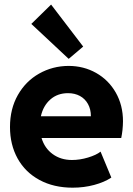

<svg xmlns="http://www.w3.org/2000/svg" viewBox="-20 -826 592 853"><path d="M24.4 -261.7Q24.4 -342.3 59.3 -403.8Q94.2 -465.3 153.8 -499Q213.4 -532.7 284.2 -533.2Q351.6 -533.2 407 -502Q462.4 -470.7 494.4 -414.6Q526.4 -358.4 526.4 -287.1Q525.9 -247.6 518.6 -212.9H164.6Q178.2 -167.5 214.1 -141.4Q250 -115.2 299.8 -115.2Q335 -115.2 371.3 -126.2Q407.7 -137.2 426.8 -152.3L474.6 -37.1Q443.8 -16.6 398.4 -4.4Q353 7.8 302.7 7.8Q218.8 7.8 155.5 -26.4Q92.3 -60.5 58.3 -121.8Q24.4 -183.1 24.4 -261.7ZM383.8 -309.6Q383.8 -340.8 370.8 -364Q357.9 -387.2 335 -399.7Q312 -412.1 282.2 -412.1Q235.4 -412.1 203.6 -384Q171.9 -356 161.6 -309.6ZM119.1 -719.7 207 -805.7 349.6 -619.1 285.2 -564.5Z"/></svg>

Font: Reddit Sans Vanilla ExtraBold
Style: Regular
Weight: 800
Designer: Stephen Hutchings
Foundry: Reddit
Version: Version 1.013